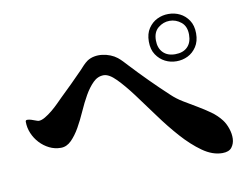

<svg xmlns="http://www.w3.org/2000/svg" viewBox="-74 -812 1148 884"><g transform="rotate(-10 500.0 -370.0)"><path d="M653 -597Q653 -634 669.5 -658.5Q686 -683 710.5 -695Q735 -707 763.5 -707Q792 -707 816.5 -695Q841 -683 857.5 -658.5Q874 -634 874 -597Q874 -560 857.5 -535Q841 -510 816.5 -498Q792 -486 763.5 -486Q735 -486 710.5 -498.5Q686 -511 669.5 -535.5Q653 -560 653 -597ZM686 -597Q686 -561 706.5 -540Q727 -519 763 -519Q800 -519 820.5 -539.5Q841 -560 841 -597Q841 -636 817 -655.5Q793 -675 763.5 -675Q734 -675 710 -655.5Q686 -636 686 -597ZM31 -332Q31 -340 39 -340Q47 -340 57 -337Q67 -334 77 -330Q87 -326 91 -326Q104 -326 121 -336Q138 -346 155 -360Q172 -374 187 -389Q202 -404 211 -413Q239 -440 266.5 -467Q294 -494 321 -522Q330 -532 339.5 -542Q349 -552 360 -560Q375 -570 393.5 -573.5Q412 -577 431.5 -574.5Q451 -572 468.5 -565Q486 -558 500 -547Q511 -538 521 -527.5Q531 -517 541 -506Q621 -420 707 -340Q731 -317 761 -299Q791 -281 821.5 -263Q852 -245 879.5 -225.5Q907 -206 927 -180Q940 -163 948.5 -138Q957 -113 956 -90Q955 -67 942 -50Q929 -33 898 -33Q852 -33 805.5 -66Q759 -99 714.5 -149Q670 -199 628 -257Q586 -315 548.5 -365Q511 -415 478.5 -448Q446 -481 421 -481Q393 -481 371 -459Q349 -437 330.5 -404.5Q312 -372 295 -333.5Q278 -295 259.5 -262.5Q241 -230 219 -208Q197 -186 170 -186Q141 -186 116 -198.5Q91 -211 72 -231.5Q53 -252 42 -278Q31 -304 31 -332Z"/></g></svg>

Font: SoukouMincho
Style: Regular
Weight: 400
Designer: Dr. Ken Lunde (project architect, glyph set definition & overall production); Masataka HATTORI  (production & ideograph 
Foundry: Adobe Systems Incorporated
Version: Version 1.00